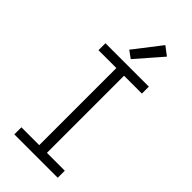

<svg xmlns="http://www.w3.org/2000/svg" viewBox="-298 -1032 1095 1095"><g transform="rotate(45 250.0 -484.5)"><path d="M75 0H425V-57H281V-679H425V-735H75V-679H219V-57H75ZM241 -773 377 -929 324 -969 197 -805Z"/></g></svg>

Font: Iosevka SS09 Light
Style: Regular
Weight: 300
Monospace: yes
Designer: Belleve Invis
Foundry: Belleve Invis
Version: Version 5.2.1; ttfautohint (v1.8.3)